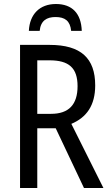

<svg xmlns="http://www.w3.org/2000/svg" viewBox="-20 -938 549 958"><path d="M259 -918C178 -918 128 -867 124 -784H178C183 -835 213 -853 257 -853C304 -853 330 -834 335 -784H388C385 -871 340 -918 259 -918ZM228 -714H80V0H166V-298H258L399 0H496L336 -320C412 -352 455 -412 455 -512C455 -647 384 -714 228 -714ZM227 -637C323 -637 367 -600 367 -508C367 -416 323 -370 235 -370H166V-637Z"/></svg>

Font: Noto Sans Condensed
Style: Regular
Weight: 400
Width: 3
Designer: Monotype Design Team
Foundry: Monotype Imaging Inc.
Version: Version 2.013